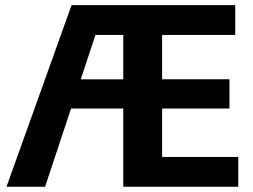

<svg xmlns="http://www.w3.org/2000/svg" viewBox="-20 -720 970 737"><path d="M602.3 -117.5V-303.4H860.8V-415.7H602.3V-586H883V-700.2H254.7L5 -3.3H153.1L252.7 -303.4H453.2V-3.3H894.6V-117.5ZM453.2 -415.6H290L346.5 -585.9H453.2Z"/></svg>

Font: Diatome
Style: Bold
Weight: 700
Designer: 15.100.17
Foundry: 15.100.17
Version: Version 1.004;Fontself Maker 3.5.8